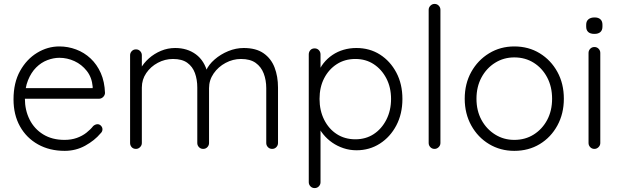

<svg xmlns="http://www.w3.org/2000/svg" viewBox="-20 -760 3161 980"><path d="M310 10Q233 10 174 -23Q115 -56 82 -115Q49 -174 49 -253Q49 -338 82.5 -398Q116 -458 169.5 -490.5Q223 -523 283 -523Q327 -523 368.5 -507.5Q410 -492 442.5 -461.5Q475 -431 494.5 -387Q514 -343 516 -285Q515 -273 506 -264.5Q497 -256 485 -256H84L72 -310H466L453 -298V-318Q449 -365 423 -398Q397 -431 360 -448Q323 -465 283 -465Q253 -465 221.5 -453Q190 -441 164.5 -415.5Q139 -390 123 -350.5Q107 -311 107 -257Q107 -198 131 -150Q155 -102 200.5 -74Q246 -46 309 -46Q344 -46 372 -56Q400 -66 421 -82.5Q442 -99 456 -117Q467 -126 478 -126Q488 -126 495.5 -118Q503 -110 503 -100Q503 -88 493 -79Q463 -43 415 -16.5Q367 10 310 10Z M874 -515Q936 -515 980 -482.5Q1024 -450 1040 -386L1026 -382L1032 -400Q1045 -430 1075.5 -456.5Q1106 -483 1145 -499Q1184 -515 1224 -515Q1287 -515 1325.5 -488Q1364 -461 1381.5 -415.5Q1399 -370 1399 -313V-30Q1399 -18 1390.5 -9Q1382 0 1369 0Q1356 0 1347.5 -9Q1339 -18 1339 -30V-310Q1339 -351 1326 -385Q1313 -419 1285 -439Q1257 -459 1210 -459Q1169 -459 1131.5 -439Q1094 -419 1070.5 -385Q1047 -351 1047 -310V-30Q1047 -18 1038.5 -9Q1030 0 1017 0Q1004 0 995.5 -9Q987 -18 987 -30V-313Q987 -354 975 -387Q963 -420 936 -439.5Q909 -459 863 -459Q822 -459 785.5 -439.5Q749 -420 726.5 -387Q704 -354 704 -313V-30Q704 -18 695 -9Q686 0 674 0Q660 0 652 -9Q644 -18 644 -30V-478Q644 -490 652.5 -499Q661 -508 674 -508Q687 -508 695.5 -499Q704 -490 704 -478V-385L677 -348Q680 -378 696.5 -408Q713 -438 740 -462Q767 -486 801.5 -500.5Q836 -515 874 -515Z M1799 -515Q1867 -515 1919.5 -481.5Q1972 -448 2003 -389.5Q2034 -331 2034 -255Q2034 -179 2003 -120Q1972 -61 1919 -27Q1866 7 1800 7Q1765 7 1733.5 -3.5Q1702 -14 1676 -32Q1650 -50 1630 -74.5Q1610 -99 1598 -128L1616 -141V170Q1616 182 1607.5 191Q1599 200 1586 200Q1573 200 1564.5 191Q1556 182 1556 170V-482Q1556 -495 1564 -504Q1572 -513 1586 -513Q1599 -513 1607.5 -504Q1616 -495 1616 -482V-374L1602 -382Q1612 -413 1631.5 -437.5Q1651 -462 1677 -479.5Q1703 -497 1734 -506Q1765 -515 1799 -515ZM1794 -459Q1740 -459 1699 -432.5Q1658 -406 1634.5 -360.5Q1611 -315 1611 -255Q1611 -196 1634.5 -149Q1658 -102 1699 -75.5Q1740 -49 1794 -49Q1847 -49 1887.5 -75.5Q1928 -102 1952 -149Q1976 -196 1976 -255Q1976 -314 1952 -360Q1928 -406 1887.5 -432.5Q1847 -459 1794 -459Z M2228 -30Q2228 -18 2219 -9Q2210 0 2198 0Q2185 0 2176.5 -9Q2168 -18 2168 -30V-710Q2168 -722 2177 -731Q2186 -740 2198 -740Q2211 -740 2219.5 -731Q2228 -722 2228 -710Z M2858 -256Q2858 -180 2825 -119.5Q2792 -59 2735 -24.5Q2678 10 2605 10Q2534 10 2476.5 -24.5Q2419 -59 2385.5 -119.5Q2352 -180 2352 -256Q2352 -333 2385.5 -393Q2419 -453 2476.5 -488Q2534 -523 2605 -523Q2678 -523 2735 -488Q2792 -453 2825 -393Q2858 -333 2858 -256ZM2798 -256Q2798 -317 2773 -364.5Q2748 -412 2704.5 -439.5Q2661 -467 2605 -467Q2551 -467 2507 -439.5Q2463 -412 2437.5 -364.5Q2412 -317 2412 -256Q2412 -195 2437.5 -148Q2463 -101 2507 -73.5Q2551 -46 2605 -46Q2661 -46 2704.5 -73.5Q2748 -101 2773 -148Q2798 -195 2798 -256Z M3044 -30Q3044 -18 3035 -9Q3026 0 3014 0Q3001 0 2992.5 -9Q2984 -18 2984 -30V-490Q2984 -502 2992.5 -511Q3001 -520 3014 -520Q3027 -520 3035.5 -511Q3044 -502 3044 -490ZM3014 -587Q2993 -587 2982.5 -596.5Q2972 -606 2972 -624V-634Q2972 -652 2983.5 -661.5Q2995 -671 3015 -671Q3034 -671 3044.5 -661.5Q3055 -652 3055 -634V-624Q3055 -606 3044.5 -596.5Q3034 -587 3014 -587Z"/></svg>

Font: zvoove
Style: Regular
Weight: 400
Designer: Vernon Adams (Nunito) & Andrew Paglinawan (Quicksand)
Foundry: zvoove
Version: Version 3.006